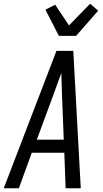

<svg xmlns="http://www.w3.org/2000/svg" viewBox="-32 -1007 552 1027"><path d="M-12 0 270 -735H360L400 0H319L312 -190H138L69 0ZM309 -260 300 -490Q299 -522 298 -553.5Q297 -585 296 -616Q285 -585 273 -553.5Q261 -522 250 -490L165 -260ZM283 -815 211 -955 263 -982 337 -871 450 -987 493 -950 375 -815Z"/></svg>

Font: Iosevka
Style: Italic
Weight: 400
Italic angle: -9°
Monospace: yes
Designer: Belleve Invis
Foundry: Belleve Invis
Version: Version 32.5.0; ttfautohint (v1.8.4)